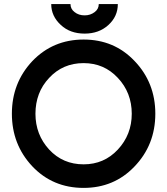

<svg xmlns="http://www.w3.org/2000/svg" viewBox="-20 -905 815 937"><path d="M388 -597Q488 -597 555 -525Q589 -489 606 -445Q623 -401 623 -350Q623 -248 555 -175Q488 -103 388 -103Q287 -103 220 -175Q153 -248 153 -350Q153 -401 169.5 -445Q186 -489 220 -525Q287 -597 388 -597ZM388 -712Q238 -712 137 -606Q38 -500 38 -350Q38 -200 137 -94Q237 12 388 12Q536 12 635 -91Q738 -197 738 -350Q738 -502 636 -608Q537 -712 388 -712ZM230 -885Q230 -826 277 -783Q322 -741 393 -741Q463 -741 509 -783Q555 -825 555 -885H462Q462 -861 442 -846Q421 -830 393 -830Q364 -830 344 -846Q324 -861 324 -885Z"/></svg>

Font: Unageo
Style: SemiBold
Weight: 600
Designer: Richard Sepsi
Foundry: Richard Sepsi
Version: Version 2.000